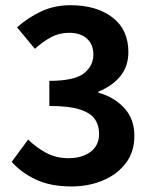

<svg xmlns="http://www.w3.org/2000/svg" viewBox="-20 -687 575 720"><path d="M248 12.2Q168.5 12.2 113.5 -14.2Q58.6 -40.5 23.9 -80.1L85.4 -163.6Q115.2 -134.3 152.8 -114Q190.4 -93.8 236.3 -93.8Q287.6 -93.8 319.6 -117.7Q351.6 -141.6 351.6 -185.1Q351.6 -217.3 335.4 -240.5Q319.3 -263.7 279.1 -276.6Q238.8 -289.6 165 -289.6V-383.8Q258.3 -383.8 294.2 -411.6Q330.1 -439.5 330.1 -482.4Q330.1 -520.5 305.9 -542.2Q281.7 -564 239.3 -564Q202.1 -564 171.6 -547.6Q141.1 -531.2 110.8 -503.9L43.9 -584.5Q86.4 -622.1 135.7 -644.8Q185.1 -667.5 244.1 -667.5Q341.8 -667.5 401.6 -621.8Q461.4 -576.2 461.4 -491.7Q461.4 -439 431.9 -402.1Q402.3 -365.2 349.1 -343.3V-339.4Q406.7 -323.7 445.3 -282.7Q483.9 -241.7 483.9 -177.2Q483.9 -117.2 451.7 -75Q419.4 -32.7 365.7 -10.3Q312 12.2 248 12.2Z"/></svg>

Font: Akatab ExtraBold
Style: Regular
Weight: 800
Designer: SIL International
Foundry: SIL International
Version: Version 3.000